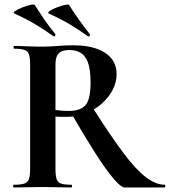

<svg xmlns="http://www.w3.org/2000/svg" viewBox="-20 -828 750 848"><path d="M368 -668Q328 -697 287.5 -721Q247 -745 196 -768Q188 -772 200 -780Q212 -788 231.5 -795.5Q251 -803 267.5 -806.5Q284 -810 286 -805Q305 -774 328 -742Q351 -710 376 -678Q379 -674 376 -670Q373 -666 368 -668ZM216 -668Q176 -697 135.5 -721Q95 -745 44 -768Q36 -772 48 -780Q60 -788 79.5 -795.5Q99 -803 115.5 -806.5Q132 -810 134 -805Q154 -774 176 -741.5Q198 -709 224 -678Q226 -674 223.5 -670Q221 -666 216 -668ZM530 0Q515 0 481.5 -39Q448 -78 401 -151.5Q354 -225 295 -327L387 -356Q467 -230 523.5 -154.5Q580 -79 624 -45.5Q668 -12 708 -12Q710 -12 710 -6Q710 0 708 0Q638 0 594 0Q550 0 530 0ZM302 -628Q394 -628 444.5 -594.5Q495 -561 495 -501Q495 -463 476.5 -429Q458 -395 427.5 -368.5Q397 -342 358.5 -327Q320 -312 280 -312Q266 -312 251.5 -312Q237 -312 225 -313V-81Q225 -52 230 -37Q235 -22 250 -17Q265 -12 296 -12Q298 -12 298 -6Q298 0 296 0Q270 0 238 -1Q206 -2 168 -2Q132 -2 99.5 -1Q67 0 41 0Q38 0 38 -6Q38 -12 41 -12Q72 -12 87 -17Q102 -22 107.5 -37Q113 -52 113 -81V-544Q113 -573 108 -587.5Q103 -602 88 -607.5Q73 -613 42 -613Q40 -613 40 -619Q40 -625 42 -625Q68 -625 100 -623.5Q132 -622 168 -622Q198 -622 233.5 -625Q269 -628 302 -628ZM380 -463Q380 -522 368 -553Q356 -584 335 -595.5Q314 -607 287 -607Q264 -607 250.5 -600.5Q237 -594 231 -579.5Q225 -565 225 -542V-342Q239 -340 255 -339Q271 -338 283 -338Q336 -338 358 -364Q380 -390 380 -463Z"/></svg>

Font: Cormorant
Style: Bold
Weight: 700
Designer: Christian Thalmann (Catharsis Fonts)
Foundry: Catharsis Fonts
Version: Version 4.000